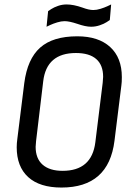

<svg xmlns="http://www.w3.org/2000/svg" viewBox="-20 -830 616 862"><path d="M527 -484Q527 -460 525 -447L494 -198Q468 12 256 12Q158 12 106.5 -35Q55 -82 55 -169Q55 -187 58 -208L89 -457Q103 -565 160 -616Q217 -667 327 -667Q422 -667 474.5 -619Q527 -571 527 -484ZM174 -465 142 -197Q140 -179 140 -171Q140 -118 171.5 -90.5Q203 -63 261 -63Q392 -63 408 -191L441 -458Q443 -476 443 -485Q443 -538 412 -565Q381 -592 321 -592Q189 -592 174 -465ZM389 -710Q364 -710 327 -723Q291 -735 270 -735Q255 -735 237 -729.5Q219 -724 206 -718Q193 -712 189 -710L196 -780Q199 -782 210.5 -789.5Q222 -797 240.5 -803.5Q259 -810 279 -810Q310 -810 350 -796Q379 -785 399 -785Q414 -785 431.5 -790.5Q449 -796 462 -802Q475 -808 479 -810L473 -740Q470 -738 458.5 -730.5Q447 -723 428 -716.5Q409 -710 389 -710Z"/></svg>

Font: Ropa Sans
Style: Italic
Weight: 400
Version: Version 1.100